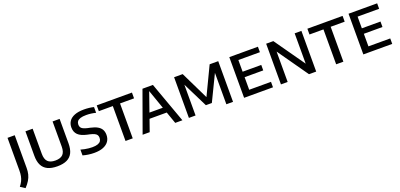

<svg xmlns="http://www.w3.org/2000/svg" viewBox="14 -1550 5499 2639"><g transform="rotate(-20 2763.5 -231.0)"><path d="M77 139.5 9 95.5Q35 62.5 50.5 31Q66 -0.5 73 -36.2Q80 -72 80 -118.5V-595H185.5V-115.5Q185.5 -65.5 174.8 -23.2Q164 19 140 58.5Q116 98 77 139.5Z M593 7.5Q506.5 7.5 451 -19.5Q395.5 -46.5 368.8 -100.5Q342 -154.5 342 -237V-595H447.5V-227.5Q447.5 -149.5 483 -113.2Q518.5 -77 593 -77Q668.5 -77 703.8 -113.2Q739 -149.5 739 -227.5V-595H842V-237Q842 -154.5 815.8 -100.5Q789.5 -46.5 734.2 -19.5Q679 7.5 593 7.5Z M1132 7.5Q1090 7.5 1046.5 1.2Q1003 -5 966 -16V-100.5Q994 -92 1023 -86.5Q1052 -81 1079.8 -78Q1107.5 -75 1132 -75Q1181 -75 1211.5 -85.5Q1242 -96 1255.8 -115.5Q1269.5 -135 1269.5 -163Q1269.5 -186.5 1260 -203Q1250.5 -219.5 1226.8 -231.5Q1203 -243.5 1160.5 -253.5L1125 -261Q1035 -280.5 994 -321Q953 -361.5 953 -428.5Q953 -480 979.2 -519.2Q1005.5 -558.5 1060.5 -580.5Q1115.5 -602.5 1201 -602.5Q1238 -602.5 1275 -598.2Q1312 -594 1342 -586V-502Q1308.5 -511 1273.5 -515.5Q1238.5 -520 1203 -520Q1149 -520 1117 -509.5Q1085 -499 1070.8 -479.8Q1056.5 -460.5 1056.5 -434Q1056.5 -398.5 1078 -378.8Q1099.5 -359 1160.5 -344.5L1196 -337Q1258.5 -323.5 1297.2 -301.5Q1336 -279.5 1354.2 -247Q1372.5 -214.5 1372.5 -169Q1372.5 -115.5 1345.5 -76Q1318.5 -36.5 1265 -14.5Q1211.5 7.5 1132 7.5Z M1589.5 0V-510.5H1385V-595H1900V-510.5H1695V0Z M1839.5 0 2054 -595H2206.5L2421.5 0H2316.5L2123 -551.5H2136L1943 0ZM1970 -173.5 1993 -254H2267L2290 -173.5Z M2516.5 0V-595H2642L2849 -169.5H2833L3036.5 -595H3162V0H3064.5V-506H3087L2883 -84.5H2795.5L2586.5 -505.5H2614V0Z M3324 0V-595H3742.5V-515H3427.5V-80H3746.5V0ZM3388 -264V-344H3700V-264Z M3863 0V-595H3968L4299 -124.5H4280V-595H4378.5V0H4273L3942.5 -470.5H3961V0Z M4670.5 0V-510.5H4466V-595H4981V-510.5H4776V0Z M5068 0V-595H5486.5V-515H5171.5V-80H5490.5V0ZM5132 -264V-344H5444V-264Z"/></g></svg>

Font: Encode Sans SC Condensed Thin Medium
Style: Regular
Weight: 500
Version: Version 3.002